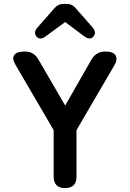

<svg xmlns="http://www.w3.org/2000/svg" viewBox="-20 -964 666 984"><path d="M314 0Q255 0 255 -59V-297L61 -629Q40 -664 53 -682Q66 -700 107 -700Q154 -700 177 -659L314 -423L449 -659Q473 -700 520 -700Q561 -700 572.5 -679.5Q584 -659 566 -629L372 -297V-59Q372 0 314 0ZM260 -923Q278 -944 305 -944H322Q350 -944 367 -923L455 -823Q476 -797 459 -777Q442 -757 413 -777L314 -851L213 -777Q185 -756 167 -777Q150 -798 172 -823Z"/></svg>

Font: Zen Maru Gothic
Style: Bold
Weight: 700
Designer: Yoshimichi Ohira
Foundry: Positype
Version: Version 1.001